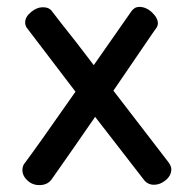

<svg xmlns="http://www.w3.org/2000/svg" viewBox="-20 -533 555 557"><path d="M477 -42Q477 -24 461 -10.5Q445 3 427 3Q408 3 397 -12L256 -194Q194 -104 130 -13Q118 4 94 4Q74 4 59.5 -9.5Q45 -23 45 -40Q45 -48 49 -56Q83 -101 199 -267L58 -452Q53 -459 53 -468Q53 -484 70 -498Q87 -512 104 -512Q123 -512 131 -500L162 -460Q196 -418 252 -344L317 -437L361 -500Q370 -513 384 -513Q404 -513 421 -497Q438 -481 438 -465Q438 -459 435 -454L423 -437L309 -270L469 -62Q477 -51 477 -42Z"/></svg>

Font: Mali Medium
Style: Regular
Weight: 500
Version: Version 1.000; ttfautohint (v1.6)